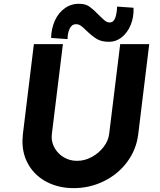

<svg xmlns="http://www.w3.org/2000/svg" viewBox="-20 -964 827 992"><path d="M247 -257Q247 -225 264 -196.5Q281 -168 311 -150.5Q341 -133 378 -133Q418 -133 454.5 -153Q491 -173 515.5 -205Q540 -237 544 -272L601 -736H751L694 -269Q684 -190 636.5 -126.5Q589 -63 516 -27.5Q443 8 361 8Q285 8 224.5 -22.5Q164 -53 130 -108.5Q96 -164 96 -234Q96 -245 98 -269L155 -736H305L248 -272Q247 -267 247 -257ZM424 -808Q408 -824 397 -831.5Q386 -839 373 -839Q351 -839 340 -816Q329 -793 329 -762L244 -768Q245 -816 263.5 -857.5Q282 -899 317 -923Q352 -947 397 -944Q424 -943 444 -928.5Q464 -914 490 -887Q512 -865 523 -856.5Q534 -848 547 -848Q567 -848 575.5 -872Q584 -896 585 -930L670 -924Q672 -875 655 -834.5Q638 -794 608.5 -771Q579 -748 544 -748Q504 -748 479.5 -763Q455 -778 424 -808Z"/></svg>

Font: Josefin Sans
Style: Bold Italic
Weight: 700
Italic angle: -7°
Designer: Santiago Orozco
Foundry: Typemade
Version: Version 2.000